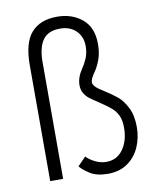

<svg xmlns="http://www.w3.org/2000/svg" viewBox="-84 -800 716 878"><g transform="rotate(-10 274.0 -361.0)"><path d="M219 -44 257 -83Q269 -69 295 -55.5Q321 -42 349 -42Q398 -42 426.5 -82Q455 -122 455 -182Q455 -216 445 -238Q435 -260 416.5 -276Q398 -292 362 -316Q334 -334 320.5 -344.5Q307 -355 297.5 -371Q288 -387 288 -409Q288 -444 313 -481Q324 -496 335.5 -522Q347 -548 347 -580Q347 -624 319 -651.5Q291 -679 245 -679Q189 -679 164.5 -644Q140 -609 140 -541V0H80V-539Q80 -642 121 -688.5Q162 -735 241 -735Q310 -735 357 -696Q404 -657 404 -580Q404 -537 391.5 -505Q379 -473 365 -454Q346 -427 346 -412Q346 -401 357.5 -389.5Q369 -378 391 -365Q429 -341 452.5 -321.5Q476 -302 494.5 -265.5Q513 -229 513 -175Q513 -125 494 -82Q475 -39 437.5 -13Q400 13 347 13Q294 13 262.5 -7.5Q231 -28 219 -44Z"/></g></svg>

Font: Bellota Text
Style: Regular
Weight: 400
Designer: Kemie Guaida
Foundry: Kemie Guaida
Version: Version 4.001